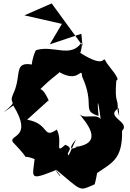

<svg xmlns="http://www.w3.org/2000/svg" viewBox="-63 -1020 761 1126"><path d="M636 -339 627 -370C632 -454 608 -405 619 -548C649 -551 575 -631 564 -649C528 -716 581 -601 407 -710C372 -614 429 -744 415 -770C351 -677 251 -757 149 -726C131 -707 92 -543 164 -632C3 -678 70 -587 16 -473C-20 -394 58 -445 -43 -360L15 -401C134 -208 -14 -231 12 -187C146 -48 35 -127 140 -87C127 30 102 45 305 -39C182 -86 361 95 258 -32C424 107 398 101 492 61C504 25 529 -130 490 6C591 -65 656 -80 653 -253C706 -306 547 -334 633 -386ZM340 -109C318 -126 379 -148 320 -171C252 -109 308 -190 270 -260C185 -202 231 -294 96 -318L221 -431C241 -384 175 -579 138 -458C247 -586 327 -603 268 -608C403 -517 413 -641 419 -570C497 -399 412 -372 515 -340C504 -457 514 -443 536 -250C555 -394 441 -306 403 -351C436 -307 557 -180 378 -158C430 -178 299 -102 383 -203ZM421 -752 240 -1000 80 -930 300 -880 229 -760 414 -822Z"/></svg>

Font: Asimov Silicon
Style: Regular
Weight: 400
Designer: Google
Version: Version 2.000980; 2014